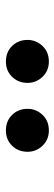

<svg xmlns="http://www.w3.org/2000/svg" viewBox="218 -1058 189 666"><g transform="rotate(-90 313.0 -725.5)"><path d="M193 -651Q161 -651 140 -673Q119 -695 119 -725Q119 -757 140 -778.5Q161 -800 193 -800Q226 -800 247 -778.5Q268 -757 268 -725Q268 -695 247 -673Q226 -651 193 -651ZM432 -651Q400 -651 379 -673Q358 -695 358 -725Q358 -757 379 -778.5Q400 -800 432 -800Q465 -800 486 -778.5Q507 -757 507 -725Q507 -695 486 -673Q465 -651 432 -651Z"/></g></svg>

Font: Noto Sans SC
Style: Bold
Weight: 700
Designer: Ryoko NISHIZUKA  (kana, bopomofo & ideographs); Paul D. Hunt (Latin, Greek & Cyrillic); Sandoll Communications , Soo-you
Foundry: Adobe
Version: Version 2.004-H2;hotconv 1.0.118;makeotfexe 2.5.65603